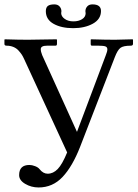

<svg xmlns="http://www.w3.org/2000/svg" viewBox="-20 -824 621 867"><path d="M436 -774.4Q436 -737.3 399.2 -717Q362.3 -696.8 310.5 -696.8Q257.3 -696.8 222.2 -716.3Q187 -735.8 187 -773.4Q187 -790 196 -797.1Q205.1 -804.2 225.6 -804.2Q240.7 -804.2 249 -794.9Q257.3 -785.6 257.3 -772.9Q257.3 -772 256.8 -768.8Q256.3 -765.6 256.3 -765.1Q256.3 -750 272 -738.8Q287.6 -727.5 311.5 -727.5Q335 -727.5 350.8 -737.5Q366.7 -747.6 366.7 -764.2Q366.7 -764.6 366.2 -768.6Q365.7 -772.5 365.7 -773.4Q365.7 -785.6 373.8 -794.9Q381.8 -804.2 397.5 -804.2Q436 -804.2 436 -774.4ZM195.3 -39.6Q220.2 -39.6 240.7 -60.8Q261.2 -82 283.2 -135.7L88.4 -558.6Q83.5 -569.3 78.6 -576.9Q73.7 -584.5 64.2 -595.2Q54.7 -606 40.8 -611.8Q26.9 -617.7 9.8 -617.7Q0 -617.7 0 -625.5V-644.5L1.5 -646.5Q64 -644.5 105 -644.5L235.4 -646.5L237.3 -644.5V-626Q237.3 -617.7 230.5 -617.7H192.4Q164.1 -617.7 164.1 -602.1Q164.1 -590.8 170.4 -575.2L327.6 -228.5L458 -575.2Q464.8 -591.8 464.8 -601.1Q464.8 -611.3 455.8 -614.5Q446.8 -617.7 425.3 -617.7H395.5Q389.6 -617.7 389.6 -625.5V-644.5L391.1 -646.5Q456.5 -644.5 499 -644.5L579.1 -646.5L580.6 -644.5V-626Q580.6 -617.7 570.3 -617.7Q536.6 -617.7 523.7 -607.7Q510.7 -597.7 498.5 -565.9L341.8 -161.1Q307.1 -72.3 262.5 -24.9Q217.8 22.5 154.3 22.5Q121.1 22.5 93.8 6.3Q66.4 -9.8 66.4 -33.2Q66.4 -79.1 112.8 -79.1Q124.5 -79.1 138.4 -73.7Q152.3 -68.4 158.7 -60.1Q174.8 -39.6 195.3 -39.6Z"/></svg>

Font: Libertinage
Style: l
Weight: 400
Designer: OSP
Foundry: OSP
Version: Version 1.0; 2008; OFL relea